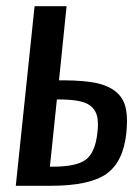

<svg xmlns="http://www.w3.org/2000/svg" viewBox="-20 -598 452 618"><path d="M30.8 0 91.3 -578.1H194.3L169.9 -339.4H189Q250 -338.9 288.6 -331.1Q327.1 -323.2 351.8 -303.7Q376.5 -284.2 384.3 -252Q388.7 -232.9 388.7 -208Q388.7 -190.9 386.7 -170.4Q377 -76.7 322.5 -38.3Q268.1 0 143.1 0ZM140.6 -61.5H149.9Q226.1 -61.5 256.3 -84.2Q286.6 -106.9 293.5 -170.9Q295.4 -185.5 295.2 -197.8Q294.9 -210 293.5 -219.7Q290 -238.8 277.1 -252.2Q264.2 -265.6 239.7 -271.5Q215.3 -277.3 176.3 -277.8H163.1Z"/></svg>

Font: Oswald
Style: Regular
Weight: 400
Designer: Vernon Adams
Foundry: Vernon Adams
Version: 3.0; ttfautohint (v0.94.23-7a4d-dirty) -l 8 -r 50 -G 200 -x 